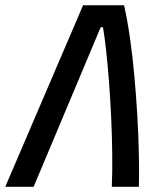

<svg xmlns="http://www.w3.org/2000/svg" viewBox="-28 -714 634 734"><path d="M-7.8 0 289.6 -693.8H446.3Q459 -637.7 469 -567.9Q479 -498 485.8 -421.9Q492.7 -345.7 497.1 -269.8Q501.5 -193.8 502.9 -124.5Q504.4 -55.2 502.9 0H399.4Q401.9 -54.2 401.1 -121.6Q400.4 -189 397.2 -260.3Q394 -331.5 388.9 -398.9Q383.8 -466.3 377.7 -521.2Q371.6 -576.2 365.7 -609.9H356.9L100.6 0Z"/></svg>

Font: Cascadia Mono PL
Style: Italic
Weight: 400
Italic angle: -10°
Monospace: yes
Designer: Aaron Bell
Foundry: Saja Typeworks
Version: Version 2404.023; ttfautohint (v1.8.4)